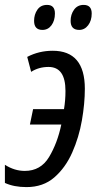

<svg xmlns="http://www.w3.org/2000/svg" viewBox="-44 -753 394 783"><path d="M64 10Q132 10 177.5 -29.5Q223 -69 250.5 -131Q278 -193 290 -262Q302 -331 302 -391Q302 -546 171 -546Q115 -546 67 -521L83 -460Q114 -480 154 -480Q223 -480 223 -382Q223 -344 217 -308H91L78 -245H206Q190 -169 156 -112.5Q122 -56 57 -56Q15 -56 -24 -81V-7Q13 10 64 10ZM279 -631Q301 -631 315.5 -650Q330 -669 330 -698Q330 -733 297 -733Q272 -733 258 -713.5Q244 -694 244 -668Q244 -631 279 -631ZM129 -631Q152 -631 166 -650Q180 -669 180 -698Q180 -733 148 -733Q122 -733 108.5 -713.5Q95 -694 95 -668Q95 -631 129 -631Z"/></svg>

Font: Noto Sans UI Condensed
Style: Italic
Weight: 400
Width: 3
Italic angle: -12°
Designer: Monotype Design Team
Foundry: Monotype Imaging Inc.
Version: Version 1.901